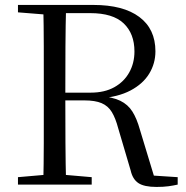

<svg xmlns="http://www.w3.org/2000/svg" viewBox="-20 -748 755 778"><path d="M52.8 0V-30.1L190.9 -42.1H212.9L351.6 -30.1V0ZM155.3 0Q157.3 -83.6 157.4 -167.7Q157.5 -251.7 157.5 -336.8V-391.1Q157.5 -476.1 157.4 -560.4Q157.3 -644.8 155.3 -728H247.9Q245.7 -645.2 245.2 -558.2Q244.7 -471.2 244.7 -366V-345.7Q244.7 -254.7 245.2 -169.4Q245.7 -84.1 247.9 0ZM614.2 9.5Q564.2 9.5 540.8 -6.1Q517.4 -21.7 509.4 -57.5L459.1 -227.8Q448.1 -269.6 432.9 -294.3Q417.8 -318.9 391.7 -330Q365.7 -341.2 321.1 -341.2H202.6V-372.6H347.7Q403.7 -372.6 443.3 -394.7Q482.8 -416.8 503.8 -454.7Q524.8 -492.6 524.8 -539.4Q524.8 -611.8 481.1 -653.3Q437.4 -694.8 345.6 -694.8H202.2V-728H358.6Q479.3 -728 544.5 -679.3Q609.8 -630.6 609.8 -540Q609.8 -490.9 584.6 -449.5Q559.4 -408.1 508.7 -381.3Q457.9 -354.5 381.6 -349.3V-358.9Q435.9 -355.1 467.3 -339.7Q498.7 -324.4 516.6 -295.8Q534.5 -267.3 546.8 -223L609.1 -17.7L568.4 -38.7L700 -30.1V0Q683.2 3.8 662.6 6.7Q641.9 9.5 614.2 9.5ZM52.8 -698V-728H202.2V-686.9H190.9Z"/></svg>

Font: Noto Serif KR
Style: Regular
Weight: 200
Designer: Ryoko NISHIZUKA 西塚涼子 (kana & ideographs); Frank Grießhammer (Latin, Greek & Cyrillic); Wenlong ZHANG 张文龙 (bopomofo); San
Foundry: Adobe
Version: Version 2.001;hotconv 1.1.0;makeotfexe 2.6.0